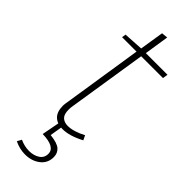

<svg xmlns="http://www.w3.org/2000/svg" viewBox="-284 -666 903 903"><g transform="rotate(45 167.5 -215.0)"><path d="M273 -25Q213 7 166 7Q131 7 110.5 -12.5Q90 -32 90 -73Q90 -80 91 -86Q92 -92 93 -98L155 -497H59L62 -517L160 -523L179 -643L210 -646L191 -523H335L331 -497H186L124 -102Q123 -97 122.5 -90.5Q122 -84 122 -78Q122 -47 136 -34Q150 -21 173 -21Q192 -21 215 -28Q238 -35 262 -48ZM126 216Q90 216 55 199L67 177Q97 191 128 191Q158 191 180 177Q202 163 202 136Q202 91 117 89L134 0H158L147 66Q195 71 213 87Q231 103 231 129Q231 169 200.5 192.5Q170 216 126 216Z"/></g></svg>

Font: Bitter ExtraLight
Style: Italic
Weight: 200
Italic angle: -9°
Designer: Sol Matas, and Bitter project Authors
Foundry: Sol Matas
Version: Version 2.001